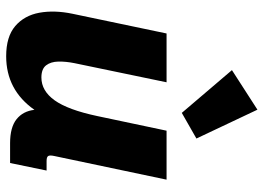

<svg xmlns="http://www.w3.org/2000/svg" viewBox="-140 -733 887 647"><g transform="rotate(90 303.5 -409.5)"><path d="M169.4 13.2Q103.5 13.2 67.9 -17.3Q32.2 -47.9 22.9 -98.6Q13.7 -149.4 26.4 -210.4L92.8 -527.3H257.3L192.9 -217.3Q187 -188 187.5 -162.6Q188 -137.2 200.2 -121.3Q212.4 -105.5 241.2 -105.5Q286.1 -105.5 318.1 -150.1Q350.1 -194.8 371.1 -293.9L420.4 -527.3H585.4L505.9 -149.9Q502.4 -134.3 505.6 -128.7Q508.8 -123 522.5 -123H554.7L529.3 0H462.4Q409.2 0 381.8 -21.7Q354.5 -43.5 350.1 -82Q283.2 13.2 169.4 13.2ZM360.4 -578.6 216.3 -747.6 349.6 -833.5 446.8 -627.9Z"/></g></svg>

Font: Schibsted Grotesk ExtraBold
Style: Italic
Weight: 800
Italic angle: -12°
Designer: Bakken & Baeck AS, Henrik Kongsvoll
Foundry: Schibsted ASA
Version: Version 1.100; ttfautohint (v1.8.4.7-5d5b);gftools[0.9.25]